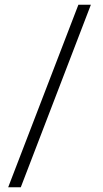

<svg xmlns="http://www.w3.org/2000/svg" viewBox="-20 -731 437 812"><path d="M67.9 61H14.6L311.5 -710.9H364.3Z"/></svg>

Font: Roboto Light
Style: Regular
Weight: 300
Designer: Google
Version: Version 2.134; 2016; ttfautohint (v1.6)